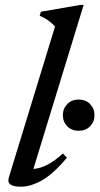

<svg xmlns="http://www.w3.org/2000/svg" viewBox="-20 -730 395 762"><path d="M198.5 -625Q185 -639 171.8 -648.8Q158.5 -658.5 137.5 -667.5L142.5 -683.5L299 -710.5H312L112.5 -59.5Q168 -63.5 229.5 -121L245.5 -104Q191 -39 146.2 -14Q101.5 11 62.5 11Q3.5 11 15 -25.5ZM292 -211Q264.5 -211 247 -228.8Q229.5 -246.5 229.5 -273Q229.5 -299 247 -317Q264.5 -335 292 -335Q320 -335 337.5 -317Q355 -299 355 -273Q355 -246.5 337.5 -228.8Q320 -211 292 -211Z"/></svg>

Font: Newsreader Text Medium
Style: Italic
Weight: 500
Italic angle: -17°
Designer: Hugues Gentile
Foundry: Production Type
Version: Version 1.001